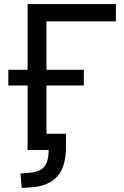

<svg xmlns="http://www.w3.org/2000/svg" viewBox="-20 -739 611 946"><path d="M87 187 81 116 125 112Q178 108 199 81Q220 54 220 0H116V-318H21V-395H116V-719H551V-634H209V-395H393V-318H209V-80H305V-14Q305 81 263.5 129Q222 177 136 184Z"/></svg>

Font: Nunitoga
Style: Medium
Weight: 500
Designer: Vernon Adams
Foundry: Vernon Adams
Version: Version 1.0